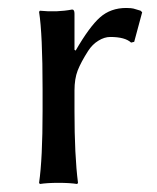

<svg xmlns="http://www.w3.org/2000/svg" viewBox="-20 -459 395 482"><path d="M167 -334 169.9 -332Q204.6 -392.1 231.2 -415.5Q257.8 -439 296.9 -439Q303.7 -439 308.3 -438.5Q313 -438 314.9 -437.5Q316.9 -437 323 -435.1Q329.1 -433.1 333 -432.1L336.9 -428.2L316.9 -354L309.1 -352.1Q293.9 -366.2 256.8 -366.2Q242.2 -366.2 227.1 -356.9Q211.9 -347.7 201.2 -331.1Q183.1 -302.7 175 -282Q167 -261.2 167 -231.9V-180.2Q167 -68.4 175.8 0L173.8 2.9Q155.3 0 127 0Q98.6 0 80.1 2.9L78.1 0Q86.9 -60.5 86.9 -180.2V-234.9Q86.9 -373.5 78.1 -429.2L80.1 -432.1Q122.6 -427.7 161.1 -435.1Q167 -435.1 167 -424.8Z"/></svg>

Font: Linux Biolinum G
Style: Regular
Weight: 400
Designer: Philipp H. Poll
Foundry: Philipp H. Poll
Version: Version 1.1.0 ; ttfautohint (v1.6)